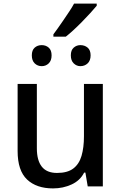

<svg xmlns="http://www.w3.org/2000/svg" viewBox="-20 -1037 678 1068"><path d="M275 11Q183 11 130.5 -38.5Q78 -88 78 -197V-570H185V-212Q185 -145 212.5 -110Q240 -75 297 -75Q355 -75 387.5 -99.5Q420 -124 433.5 -170Q447 -216 447 -279V-570H552V0H468L455 -77H448Q426 -33 378.5 -11Q331 11 275 11ZM427 -669Q406 -669 390 -684.5Q374 -700 374 -729Q374 -758 390 -772Q406 -786 427 -786Q451 -786 467.5 -772Q484 -758 484 -729Q484 -700 467.5 -684.5Q451 -669 427 -669ZM212 -669Q189 -669 173 -684.5Q157 -700 157 -729Q157 -758 173 -772Q189 -786 212 -786Q235 -786 251 -772Q267 -758 267 -729Q267 -700 251 -684.5Q235 -669 212 -669ZM277 -833V-846Q286 -858 301 -879Q316 -900 333 -925Q350 -950 366 -974Q382 -998 392 -1017H518V-1005Q504 -988 482.5 -964.5Q461 -941 436 -915.5Q411 -890 387.5 -868.5Q364 -847 346 -833Z"/></svg>

Font: Menbere
Style: Regular
Weight: 400
Designer: Aleme Tadesse
Foundry: Sorkin Type Co
Version: Version 1.000